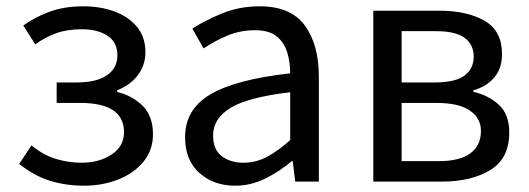

<svg xmlns="http://www.w3.org/2000/svg" viewBox="-20 -577 1681 610"><path d="M247 13Q190 13 139.5 -2.5Q89 -18 41 -56L80 -115Q118 -84 158 -72Q198 -60 239 -60Q295 -60 334.5 -86Q374 -112 374 -157Q374 -250 235 -250H160V-315H222Q287 -315 320 -338Q353 -361 353 -401Q353 -443 321.5 -463.5Q290 -484 240 -484Q193 -484 158.5 -471.5Q124 -459 92 -436L54 -496Q93 -524 139.5 -540.5Q186 -557 245 -557Q298 -557 342.5 -541Q387 -525 414.5 -492.5Q442 -460 442 -411Q442 -371 418.5 -339Q395 -307 352 -290V-285Q401 -273 433.5 -240.5Q466 -208 466 -150Q466 -100 435.5 -63Q405 -26 355 -6.5Q305 13 247 13Z M727 13Q659 13 613.5 -27.5Q568 -68 568 -141Q568 -230 649 -277.5Q730 -325 902 -344Q902 -379 892.5 -410.5Q883 -442 859 -461.5Q835 -481 790 -481Q743 -481 701.5 -463.5Q660 -446 627 -423L591 -486Q629 -511 684.5 -534Q740 -557 805 -557Q904 -557 948.5 -496Q993 -435 993 -334V0H918L910 -65H907Q868 -32 822.5 -9.5Q777 13 727 13ZM753 -60Q793 -60 828 -78.5Q863 -97 902 -132V-284Q767 -268 712 -234Q657 -200 657 -147Q657 -101 685 -80.5Q713 -60 753 -60Z M1166 0V-543H1375Q1464 -543 1519.5 -511Q1575 -479 1575 -405Q1575 -360 1550.5 -331Q1526 -302 1484 -290V-285Q1531 -275 1564.5 -244.5Q1598 -214 1598 -156Q1598 -74 1538 -37Q1478 0 1383 0ZM1256 -315H1359Q1427 -315 1456 -337Q1485 -359 1485 -397Q1485 -435 1456.5 -456.5Q1428 -478 1365 -478H1256ZM1256 -65H1373Q1441 -65 1474.5 -90Q1508 -115 1508 -161Q1508 -202 1472.5 -226Q1437 -250 1367 -250H1256Z"/></svg>

Font: Noto Sans CJK KR Regular (TTF)
Style: Regular
Weight: 400
Designer: Ryoko NISHIZUKA 西塚涼子 (kana & ideographs); Paul D. Hunt (Latin, Greek & Cyrillic); Wenlong ZHANG 张文龙 (bopomofo); Sandoll 
Foundry: Adobe Systems Incorporated
Version: Version 1.004;PS 1.004;hotconv 1.0.82;makeotf.lib2.5.63406